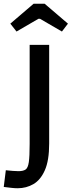

<svg xmlns="http://www.w3.org/2000/svg" viewBox="-31 -823 382 1023"><path d="M57 -655 24 -697 148 -803H207L331 -697L299 -655L182 -723H174ZM63 180Q48 180 30.5 178Q13 176 1 174.5Q-11 173 -11 173L0 84Q0 84 10 85Q20 86 36 87.5Q52 89 67 89Q92 89 105 80.5Q118 72 122.5 41Q127 10 127 -56V-584H231V-58Q231 32 208 84Q185 136 147 158Q109 180 63 180Z"/></svg>

Font: Ruda SemiBold
Style: Regular
Weight: 600
Designer: Mariela Monsalve and Angelina Sanchez
Foundry: Mariela Monsalve and Angelina Sanchez
Version: Version 2.001